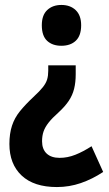

<svg xmlns="http://www.w3.org/2000/svg" viewBox="-20 -575 442 776"><path d="M286 -311V-275Q286 -242 279.5 -216Q273 -190 258 -167.5Q243 -145 217 -121Q191 -98 176.5 -79.5Q162 -61 156 -43.5Q150 -26 150 -4Q150 28 168.5 45.5Q187 63 221 63Q253 63 284.5 50.5Q316 38 350 16L397 120Q353 149 306.5 165Q260 181 210 181Q117 181 67.5 134.5Q18 88 18 7Q18 -35 28.5 -67Q39 -99 61 -126Q83 -153 115 -183Q141 -207 153.5 -223Q166 -239 170.5 -254Q175 -269 175 -289V-311ZM308 -473Q308 -431 286.5 -410.5Q265 -390 228 -390Q192 -390 170.5 -410Q149 -430 149 -473Q149 -514 171 -534.5Q193 -555 228 -555Q264 -555 286 -534Q308 -513 308 -473Z"/></svg>

Font: Noto Sans Khmer Condensed
Style: Bold
Weight: 700
Width: 3
Designer: Danh Hong and the Monotype Design Team
Foundry: Monotype Imaging Inc.
Version: Version 2.004